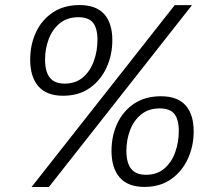

<svg xmlns="http://www.w3.org/2000/svg" viewBox="-20 -727 854 756"><path d="M104.2 9.4 667.9 -706.7H735.9L172.5 9.4ZM228.6 -350Q163.3 -350 131.1 -387.2Q98.9 -424.3 98.9 -492Q98.9 -551.7 121.9 -600.6Q144.9 -649.4 188.4 -678.2Q231.9 -707.1 293.3 -707.1Q358.3 -707.1 390.3 -671.4Q422.3 -635.7 422.3 -568.7Q422.3 -510.6 399.3 -460.6Q376.3 -410.6 333.1 -380.3Q290 -350 228.6 -350ZM234.6 -397.8Q278.2 -397.8 306.9 -422.6Q335.5 -447.4 349.6 -487.1Q363.8 -526.7 363.8 -569.7Q363.8 -615.6 346.3 -637.4Q328.9 -659.2 288.6 -659.2Q244.7 -659.2 215.4 -635.2Q186.1 -611.3 171.8 -573.1Q157.4 -535 157.4 -492.4Q157.4 -445.4 175.9 -421.6Q194.4 -397.8 234.6 -397.8ZM548.9 9Q483.5 9 451.3 -28.2Q419.1 -65.3 419.1 -133Q419.1 -192.7 442.1 -241.5Q465.1 -290.4 508.7 -319.2Q552.2 -348 613.5 -348Q678.5 -348 710.5 -312.4Q742.6 -276.7 742.6 -209.7Q742.6 -151.6 719.6 -101.6Q696.5 -51.6 653.4 -21.3Q610.2 9 548.9 9ZM554.9 -38.8Q598.5 -38.8 627.3 -63.6Q656.1 -88.4 670 -128.1Q684 -167.7 684 -210.7Q684 -256.6 666.5 -278.4Q649.1 -300.2 608.8 -300.2Q564.9 -300.2 535.6 -276.2Q506.3 -252.2 492 -214.1Q477.7 -176 477.7 -133.4Q477.7 -86.4 496.1 -62.6Q514.6 -38.8 554.9 -38.8Z"/></svg>

Font: Bitter Thin
Style: Italic
Weight: 100
Italic angle: -9°
Designer: Sol Matas, and Bitter project Authors
Foundry: Sol Matas
Version: Version 2.002